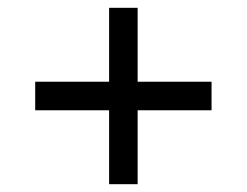

<svg xmlns="http://www.w3.org/2000/svg" viewBox="-20 -568 632 491"><path d="M259 -286H70V-359H259V-548H332V-359H521V-286H332V-97H259Z"/></svg>

Font: ltamil15
Style: Book
Weight: 400
Designer: Jelle Bosma - Monotype Design Team
Foundry: Monotype Imaging Inc.
Version: Version 2.003